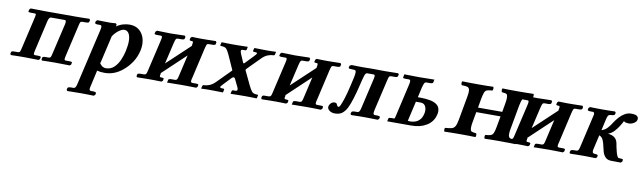

<svg xmlns="http://www.w3.org/2000/svg" viewBox="-41 -964 5653 1692"><g transform="rotate(10 2786.0 -117.5)"><path d="M182 -353Q188 -377 188 -386Q188 -394 185 -395.5Q182 -397 174 -397H145Q118 -397 119 -406L124 -424L135 -434L258 -432H532Q560 -432 596 -432.5Q632 -433 660 -434L667 -424L663 -407Q661 -397 633 -397H603Q590 -397 585.5 -389.5Q581 -382 575 -354L511 -77Q509 -67 507.5 -59.5Q506 -52 506 -47Q506 -35 520 -35H549Q577 -35 575 -26L571 -8L560 1L432 -1Q406 -1 372 -0.5Q338 0 312 1L306 -8L310 -26Q311 -35 339 -35H366Q378 -35 383 -44Q388 -53 393 -77L457 -351Q458 -358 458.5 -362.5Q459 -367 459 -371Q459 -381 455 -383.5Q451 -386 446 -386H326Q319 -386 312 -380Q305 -374 299 -351L236 -77Q234 -67 232.5 -59.5Q231 -52 231 -47Q231 -35 245 -35H271Q298 -35 296 -26L292 -8L281 1L157 -1Q130 -1 95 -0.5Q60 0 34 1L27 -8L31 -26Q32 -35 61 -35H91Q103 -35 108 -44Q113 -53 118 -77Z M905 -424 901 -408Q936 -431 966 -438Q996 -445 1018 -445Q1064 -445 1095 -424Q1126 -403 1142 -368Q1158 -333 1158 -290Q1158 -264 1152 -237Q1139 -179 1108 -131.5Q1077 -84 1032 -47Q996 -18 957 -3Q918 12 872 12Q852 12 836 10Q820 8 806 4L773 151Q772 158 770.5 163Q769 168 769 173Q769 190 784 190H803Q815 190 823.5 193.5Q832 197 830 202L827 217L815 227Q815 227 793 226.5Q771 226 743 225.5Q715 225 696 225Q683 225 663 225.5Q643 226 623.5 226Q604 226 591 226.5Q578 227 578 227L571 217L574 202Q577 190 607 190H625Q638 190 644.5 180Q651 170 655 151L773 -358Q776 -372 776 -380Q776 -397 761 -397H742Q713 -397 716 -410L719 -424L731 -434Q731 -434 752.5 -433.5Q774 -433 801.5 -432.5Q829 -432 847 -432Q852 -432 864 -433Q876 -434 886.5 -434.5Q897 -435 897 -435ZM880 -315 823 -68 818 -70Q837 -42 852 -36Q867 -30 876 -30Q920 -30 949.5 -57.5Q979 -85 997.5 -126.5Q1016 -168 1025 -210Q1030 -236 1033 -257.5Q1036 -279 1036 -297Q1036 -344 1021 -368Q1006 -392 980 -392Q961 -392 932 -371.5Q903 -351 878 -313Z M1386 -431 1513 -434 1521 -424 1517 -407Q1515 -397 1487 -397H1457Q1445 -397 1440 -388Q1435 -379 1428 -350L1384 -162Q1437 -212 1490 -261.5Q1543 -311 1595 -360L1589 -358Q1594 -376 1594 -386Q1594 -397 1587 -397Q1559 -397 1562 -406L1566 -424L1577 -434Q1577 -434 1592.5 -433.5Q1608 -433 1628.5 -432.5Q1649 -432 1663 -432Q1686 -432 1716 -432.5Q1746 -433 1768.5 -433.5Q1791 -434 1791 -434L1798 -424L1795 -407Q1792 -397 1764 -397H1734Q1721 -397 1716.5 -388Q1712 -379 1705 -350L1643 -80Q1637 -59 1637 -49Q1637 -36 1651 -35H1681Q1709 -35 1706 -26L1702 -8L1691 1Q1691 1 1668.5 0.5Q1646 0 1616 -0.5Q1586 -1 1564 -1Q1548 -1 1525.5 -0.5Q1503 0 1481.5 0Q1460 0 1445.5 0.5Q1431 1 1431 1L1437 -26Q1440 -35 1466 -35H1496Q1510 -36 1515 -46Q1520 -56 1525 -80L1568 -266Q1516 -217 1463.5 -167.5Q1411 -118 1358 -68L1363 -70V-68Q1362 -61 1360.5 -56Q1359 -51 1359 -46Q1359 -35 1370 -35Q1398 -35 1396 -26L1392 -8L1380 1Q1380 1 1363 0.5Q1346 0 1324 -0.5Q1302 -1 1286 -1Q1265 -1 1236 -0.5Q1207 0 1185 0.5Q1163 1 1163 1L1156 -8L1160 -26Q1161 -35 1190 -35H1219Q1233 -36 1238 -45Q1243 -54 1248 -78L1311 -349Q1317 -373 1317 -384Q1317 -392 1314 -394.5Q1311 -397 1303 -397H1274Q1247 -397 1248 -406L1253 -424L1265 -434Z M1923 -73Q1913 -62 1906 -54Q1899 -46 1899 -41Q1899 -33 1927 -33H1931Q1939 -31 1937 -25L1932 -1L1928 1Q1928 1 1907.5 0.5Q1887 0 1859 -0.5Q1831 -1 1807 -1Q1794 -1 1778 -0.5Q1762 0 1750.5 0.5Q1739 1 1739 1L1736 -1L1742 -23Q1744 -33 1755 -33Q1777 -33 1803.5 -43.5Q1830 -54 1855 -79L1975 -200Q1980 -204 1978 -208L1921 -335Q1905 -370 1892 -384.5Q1879 -399 1845 -399Q1841 -399 1838 -401Q1835 -403 1836 -406L1842 -431L1846 -433Q1846 -433 1863 -432.5Q1880 -432 1903.5 -431.5Q1927 -431 1946 -431Q1971 -431 2000.5 -431.5Q2030 -432 2052 -432.5Q2074 -433 2074 -433L2077 -431L2072 -407Q2071 -403 2067 -401Q2063 -399 2061 -399H2038Q2025 -399 2023 -390Q2022 -383 2025 -374Q2028 -365 2030 -360L2061 -288Q2065 -279 2074 -287L2143 -359Q2167 -383 2167 -391Q2167 -399 2140 -399H2136Q2129 -400 2129 -407L2135 -431L2140 -433Q2140 -433 2160 -432.5Q2180 -432 2208.5 -431.5Q2237 -431 2260 -431Q2273 -431 2289 -431.5Q2305 -432 2316.5 -432.5Q2328 -433 2328 -433L2330 -431L2325 -409Q2323 -399 2312 -399Q2290 -399 2263.5 -389Q2237 -379 2211 -353L2097 -238Q2091 -232 2094 -225L2154 -99Q2171 -65 2184 -49Q2197 -33 2231 -33Q2242 -33 2240 -26L2234 -1L2231 1Q2231 1 2214 0.5Q2197 0 2173.5 -0.5Q2150 -1 2130 -1Q2106 -1 2076 -0.5Q2046 0 2024.5 0.5Q2003 1 2003 1L1999 -1L2005 -25Q2006 -30 2009.5 -31.5Q2013 -33 2015 -33H2037Q2051 -33 2053 -42Q2055 -50 2052 -58.5Q2049 -67 2046 -72L2015 -136Q2010 -147 2001 -147Q1993 -147 1982 -135Z M2502 -431 2629 -434 2637 -424 2633 -407Q2631 -397 2603 -397H2573Q2561 -397 2556 -388Q2551 -379 2544 -350L2500 -162Q2553 -212 2606 -261.5Q2659 -311 2711 -360L2705 -358Q2710 -376 2710 -386Q2710 -397 2703 -397Q2675 -397 2678 -406L2682 -424L2693 -434Q2693 -434 2708.5 -433.5Q2724 -433 2744.5 -432.5Q2765 -432 2779 -432Q2802 -432 2832 -432.5Q2862 -433 2884.5 -433.5Q2907 -434 2907 -434L2914 -424L2911 -407Q2908 -397 2880 -397H2850Q2837 -397 2832.5 -388Q2828 -379 2821 -350L2759 -80Q2753 -59 2753 -49Q2753 -36 2767 -35H2797Q2825 -35 2822 -26L2818 -8L2807 1Q2807 1 2784.5 0.5Q2762 0 2732 -0.5Q2702 -1 2680 -1Q2664 -1 2641.5 -0.5Q2619 0 2597.5 0Q2576 0 2561.5 0.5Q2547 1 2547 1L2553 -26Q2556 -35 2582 -35H2612Q2626 -36 2631 -46Q2636 -56 2641 -80L2684 -266Q2632 -217 2579.5 -167.5Q2527 -118 2474 -68L2479 -70V-68Q2478 -61 2476.5 -56Q2475 -51 2475 -46Q2475 -35 2486 -35Q2514 -35 2512 -26L2508 -8L2496 1Q2496 1 2479 0.5Q2462 0 2440 -0.5Q2418 -1 2402 -1Q2381 -1 2352 -0.5Q2323 0 2301 0.5Q2279 1 2279 1L2272 -8L2276 -26Q2277 -35 2306 -35H2335Q2349 -36 2354 -45Q2359 -54 2364 -78L2427 -349Q2433 -373 2433 -384Q2433 -392 2430 -394.5Q2427 -397 2419 -397H2390Q2363 -397 2364 -406L2369 -424L2381 -434Z M2918 -83Q2931 -83 2935.5 -75Q2940 -67 2943.5 -59Q2947 -51 2955 -51Q2960 -51 2964 -56Q2968 -61 2969 -62Q2981 -86 2996.5 -133.5Q3012 -181 3030 -260Q3041 -306 3046.5 -333Q3052 -360 3052 -375Q3052 -390 3046 -393.5Q3040 -397 3026 -397Q3003 -397 2994 -398.5Q2985 -400 2985 -407Q2985 -409 2986 -411L2989 -425L3007 -434Q3007 -434 3023 -433.5Q3039 -433 3062 -432.5Q3085 -432 3105 -432Q3121 -432 3141 -432.5Q3161 -433 3175.5 -433Q3190 -433 3190 -433Q3190 -433 3208 -433Q3226 -433 3251 -432.5Q3276 -432 3297 -432Q3319 -432 3348 -432.5Q3377 -433 3399.5 -433.5Q3422 -434 3422 -434L3430 -424L3426 -409Q3425 -403 3418 -400Q3411 -397 3394 -397H3366Q3353 -397 3348.5 -389Q3344 -381 3338 -355L3273 -75Q3270 -62 3270 -53Q3270 -35 3285 -35H3304Q3316 -35 3324.5 -32Q3333 -29 3331 -23L3327 -8L3316 1Q3316 1 3294 0.5Q3272 0 3243.5 -0.5Q3215 -1 3195 -1Q3178 -1 3150 -0.5Q3122 0 3100.5 0.5Q3079 1 3079 1L3071 -8L3075 -23Q3078 -35 3108 -35H3126Q3139 -35 3145.5 -45.5Q3152 -56 3156 -75L3218 -342Q3220 -352 3221.5 -359.5Q3223 -367 3223 -372Q3223 -386 3210 -386H3153Q3140 -386 3131.5 -360.5Q3123 -335 3107 -267Q3093 -207 3075.5 -150.5Q3058 -94 3042 -62Q3024 -26 2999.5 -7Q2975 12 2934 12Q2905 12 2886 -2Q2867 -16 2867 -35Q2867 -37 2867.5 -39Q2868 -41 2868 -42Q2872 -58 2885 -70.5Q2898 -83 2918 -83Z M3825 -134Q3810 -70 3754 -35Q3698 0 3618 0H3401L3407 -28Q3408 -35 3435 -35H3459Q3461 -37 3463 -42.5Q3465 -48 3468 -61L3533 -345Q3539 -369 3539 -381Q3539 -397 3526 -397H3497Q3469 -397 3472 -406L3478 -434L3613 -432Q3641 -432 3680 -433Q3719 -434 3747 -434L3741 -407Q3739 -397 3711 -397H3682Q3669 -397 3663 -384.5Q3657 -372 3650 -345L3630 -256H3655Q3703 -256 3742.5 -248Q3782 -240 3805.5 -220Q3829 -200 3829 -163Q3829 -156 3828 -149Q3827 -142 3825 -134ZM3712 -125Q3715 -137 3715 -150Q3715 -176 3702.5 -195Q3690 -214 3661 -214H3620L3579 -36Q3585 -35 3591.5 -34.5Q3598 -34 3604 -34Q3622 -34 3644 -41Q3666 -48 3685 -67.5Q3704 -87 3712 -125Z M4483 -122Q4478 -94 4478 -77Q4478 -47 4494.5 -40.5Q4511 -34 4551 -32Q4555 -28 4555 -15.5Q4555 -3 4550 2Q4520 1 4482 0.5Q4444 0 4400 0Q4363 0 4329 0.5Q4295 1 4273 2Q4269 -3 4269 -15.5Q4269 -28 4274 -32Q4304 -34 4320 -39Q4336 -44 4344.5 -62.5Q4353 -81 4360 -122L4377 -216H4160L4143 -122Q4138 -94 4138 -77Q4138 -47 4148 -41Q4158 -35 4191 -32Q4195 -28 4195 -15.5Q4195 -3 4190 2Q4168 1 4133 0.5Q4098 0 4060 0Q4017 0 3979.5 0.5Q3942 1 3913 2Q3909 -3 3909 -15.5Q3909 -28 3914 -32Q3950 -34 3970 -39Q3990 -44 4001.5 -62.5Q4013 -81 4020 -122L4059 -338Q4061 -352 4062.5 -363Q4064 -374 4064 -382Q4064 -413 4048.5 -420Q4033 -427 3992 -428Q3988 -433 3987.5 -445.5Q3987 -458 3992 -462Q4022 -461 4060 -460.5Q4098 -460 4142 -460Q4179 -460 4213 -460.5Q4247 -461 4269 -462Q4273 -458 4272.5 -445.5Q4272 -433 4267 -428Q4236 -426 4220.5 -421Q4205 -416 4197.5 -398Q4190 -380 4182 -338L4168 -258H4385L4399 -338Q4401 -352 4402.5 -363Q4404 -374 4404 -382Q4404 -413 4394.5 -419.5Q4385 -426 4352 -428Q4348 -433 4347.5 -445.5Q4347 -458 4352 -462Q4375 -461 4409.5 -460.5Q4444 -460 4482 -460Q4525 -460 4562.5 -460.5Q4600 -461 4629 -462Q4633 -458 4632.5 -445.5Q4632 -433 4627 -428Q4592 -427 4571.5 -421.5Q4551 -416 4540.5 -398Q4530 -380 4522 -338Z M4667 -431 4794 -434 4802 -424 4798 -407Q4796 -397 4768 -397H4738Q4726 -397 4721 -388Q4716 -379 4709 -350L4665 -162Q4718 -212 4771 -261.5Q4824 -311 4876 -360L4870 -358Q4875 -376 4875 -386Q4875 -397 4868 -397Q4840 -397 4843 -406L4847 -424L4858 -434Q4858 -434 4873.5 -433.5Q4889 -433 4909.5 -432.5Q4930 -432 4944 -432Q4967 -432 4997 -432.5Q5027 -433 5049.5 -433.5Q5072 -434 5072 -434L5079 -424L5076 -407Q5073 -397 5045 -397H5015Q5002 -397 4997.5 -388Q4993 -379 4986 -350L4924 -80Q4918 -59 4918 -49Q4918 -36 4932 -35H4962Q4990 -35 4987 -26L4983 -8L4972 1Q4972 1 4949.5 0.5Q4927 0 4897 -0.5Q4867 -1 4845 -1Q4829 -1 4806.5 -0.5Q4784 0 4762.5 0Q4741 0 4726.5 0.5Q4712 1 4712 1L4718 -26Q4721 -35 4747 -35H4777Q4791 -36 4796 -46Q4801 -56 4806 -80L4849 -266Q4797 -217 4744.5 -167.5Q4692 -118 4639 -68L4644 -70V-68Q4643 -61 4641.5 -56Q4640 -51 4640 -46Q4640 -35 4651 -35Q4679 -35 4677 -26L4673 -8L4661 1Q4661 1 4644 0.5Q4627 0 4605 -0.5Q4583 -1 4567 -1Q4546 -1 4517 -0.5Q4488 0 4466 0.5Q4444 1 4444 1L4437 -8L4441 -26Q4442 -35 4471 -35H4500Q4514 -36 4519 -45Q4524 -54 4529 -78L4592 -349Q4598 -373 4598 -384Q4598 -392 4595 -394.5Q4592 -397 4584 -397H4555Q4528 -397 4529 -406L4534 -424L4546 -434Z M5233 -72Q5232 -68 5231.5 -64Q5231 -60 5231 -57Q5231 -42 5238.5 -38.5Q5246 -35 5253 -35Q5265 -35 5273.5 -32Q5282 -29 5280 -23L5277 -8L5265 1Q5265 1 5245.5 0.5Q5226 0 5200.5 -0.5Q5175 -1 5155 -1Q5138 -1 5110 -0.5Q5082 0 5060.5 0.5Q5039 1 5039 1L5031 -8L5035 -23Q5038 -35 5067 -35H5086Q5099 -35 5105 -44Q5111 -53 5115 -72L5181 -358Q5183 -365 5184 -370.5Q5185 -376 5185 -380Q5185 -397 5170 -397H5151Q5121 -397 5124 -410L5128 -424L5139 -434Q5139 -434 5160.5 -433.5Q5182 -433 5210 -432.5Q5238 -432 5255 -432Q5275 -432 5300 -432.5Q5325 -433 5344 -433.5Q5363 -434 5363 -434L5371 -424L5368 -410Q5367 -404 5357 -400.5Q5347 -397 5335 -397Q5324 -397 5314.5 -391.5Q5305 -386 5298 -358L5274 -251Q5303 -259 5325.5 -283Q5348 -307 5367 -339Q5382 -362 5403 -385.5Q5424 -409 5450.5 -424.5Q5477 -440 5508 -440Q5545 -440 5558.5 -430Q5572 -420 5572 -405Q5572 -402 5571.5 -399Q5571 -396 5570 -393Q5566 -377 5544.5 -364Q5523 -351 5501 -351Q5488 -351 5475.5 -353.5Q5463 -356 5459 -361Q5458 -363 5457 -363.5Q5456 -364 5456 -365Q5455 -361 5447.5 -348Q5440 -335 5429 -317Q5413 -291 5390.5 -266.5Q5368 -242 5336 -230Q5412 -224 5424 -160Q5426 -147 5430.5 -126Q5435 -105 5440.5 -84Q5446 -63 5453 -49Q5460 -35 5467 -35H5475Q5485 -35 5496 -33Q5507 -31 5505 -23L5502 -8L5490 1L5403 0Q5370 -1 5352 -20.5Q5334 -40 5326.5 -67Q5319 -94 5315 -114Q5309 -145 5298 -169.5Q5287 -194 5263 -203Z"/></g></svg>

Font: Libertinus Serif SemiBold
Style: Italic
Weight: 600
Italic angle: -11.5°
Designer: Philipp H. Poll, Khaled Hosny
Foundry: Caleb Maclennan
Version: Version 7.051;RELEASE